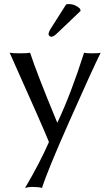

<svg xmlns="http://www.w3.org/2000/svg" viewBox="-20 -693 546 950"><path d="M307.1 -670.9Q313 -672.9 320.8 -672.9Q351.6 -672.9 376 -649.9L378.9 -639.2L264.2 -529.8Q245.1 -510.7 233.9 -511.2Q229 -511.2 224.6 -515.1Q220.2 -519 220.2 -523.9Q220.2 -533.7 231.4 -551.8ZM27.8 -432.1Q42 -429.2 80.1 -429.2Q116.2 -429.2 128.9 -432.1Q162.1 -330.1 262.7 -87.4H264.6Q332 -231 396 -432.1Q405.8 -429.2 435.1 -429.2Q468.3 -429.2 478 -432.1Q435.1 -345.2 324 -94.7Q212.9 155.8 188 236.8Q170.9 231.9 139.2 231.9Q121.1 231.9 104 236.8Q175.8 115.7 222.2 9.8Q201.7 -43.9 27.8 -432.1Z"/></svg>

Font: Biolilbert
Style: Regular
Weight: 400
Designer: Philipp H. Poll
Foundry: Philipp H. Poll
Version: Version 1.1.0